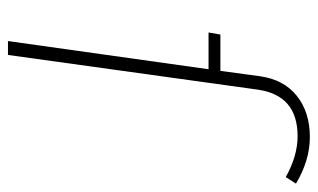

<svg xmlns="http://www.w3.org/2000/svg" viewBox="-174 -604 779 470"><g transform="rotate(90 215.0 -369.5)"><path d="M316 -739Q373 -739 430 -705L414 -680Q362 -709 314 -709Q214 -709 200 -612L115 0H81L150 -491H60L65 -520H154L167 -616Q175 -675 215 -707Q255 -739 316 -739Z"/></g></svg>

Font: Fira Sans UltraLight
Style: Italic
Weight: 200
Italic angle: -8°
Designer: Carrois Corporate & Edenspiekermann AG
Foundry: Carrois Corporate GbR & Edenspiekermann AG
Version: Version 4.203;PS 004.203;hotconv 1.0.88;makeotf.lib2.5.64775